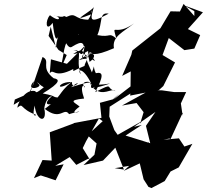

<svg xmlns="http://www.w3.org/2000/svg" viewBox="-20 -907 1060 984"><path d="M229 -723 280 -651 322 -625 285 -539C314 -634 299 -690 351 -719C411 -753 369 -701 386 -756C370 -728 410 -788 341 -767C327 -728 381 -771 296 -741C309 -705 328 -651 350 -668C404 -701 411 -691 414 -637C441 -647 423 -660 439 -590C477 -614 474 -663 384 -599C451 -618 416 -594 413 -569C338 -538 360 -537 355 -553C255 -501 255 -560 235 -531L241 -603L323 -580L415 -672C400 -595 394 -647 356 -650C412 -652 364 -609 394 -527C372 -552 405 -565 446 -482C421 -456 498 -513 463 -456C477 -467 454 -448 544 -479C449 -464 483 -483 483 -484C442 -488 419 -484 344 -460C420 -517 346 -435 349 -486C279 -492 255 -430 347 -487C274 -427 304 -418 206 -346C215 -422 262 -419 238 -407C185 -354 264 -368 292 -406C237 -409 281 -413 199 -428C295 -486 285 -501 255 -506C183 -561 243 -594 198 -615L149 -471L128 -428L56 -397L50 -370C118 -415 124 -384 154 -491C102 -433 209 -460 176 -478C151 -512 224 -418 237 -472C218 -484 166 -415 161 -440C108 -453 69 -375 69 -355C102 -383 79 -349 166 -318C158 -311 144 -312 158 -366C165 -286 224 -271 207 -351C291 -283 307 -361 334 -322C462 -361 302 -296 388 -361C362 -383 324 -393 411 -402C383 -483 418 -471 415 -458C384 -495 451 -493 449 -477C433 -424 500 -492 459 -455C509 -409 550 -459 572 -440C515 -455 571 -488 468 -435C513 -520 509 -540 471 -532C453 -568 470 -585 451 -536C427 -594 404 -619 449 -641C415 -578 406 -645 423 -640C393 -688 433 -639 355 -630C430 -683 403 -600 400 -606C404 -668 449 -583 420 -622C481 -587 479 -577 429 -647C444 -629 461 -615 564 -660C553 -720 612 -743 667 -787C566 -715 553 -797 576 -710C534 -744 552 -713 479 -727C508 -795 486 -846 537 -837C428 -778 445 -811 462 -875C466 -857 313 -781 448 -834C445 -873 460 -844 432 -806C357 -808 374 -846 320 -820C294 -834 325 -809 254 -829C296 -823 292 -786 236 -829C211 -802 213 -739 250 -790C254 -760 262 -682 278 -719C307 -754 272 -742 267 -662L240 -770ZM777 -334 728 -262 750 -173 621 -213 576 -181 707 -267 667 -257 832 -372ZM848 -197 854 -194 917 -330 916 -314 907 -377 934 -435H874L810 -444L749 -445L605 -366L680 -379L716 -332L698 -273L707 -286L583 -216L566 -240L538 -315L428 -214L475 -172L464 -114L408 -61L508 -84L571 -150L615 -38L568 -45L642 -57L614 -31L716 -79L743 -180L663 -98L689 -100L716 12L741 51L756 57L824 21L854 -28L896 -49L966 -170L925 -156L897 -198L818 -191ZM976 -825 921 -887 902 -848 854 -849 802 -762 658 -648 653 -626 606 -518 650 -541 649 -464 562 -397 590 -426 559 -398 492 -380 500 -303 357 -276 359 -275 235 -229 245 -84 198 -87 154 6 189 -8 265 17 306 -65 263 -57 337 -102 371 -62 433 -94 441 -88 404 -148 421 -183 487 -300 538 -263 542 -360 666 -439 653 -470 647 -417 795 -446 817 -466 877 -587 813 -625 845 -712 925 -650 976 -658 1006 -727 943 -758 1020 -844 922 -880 976 -850Z"/></svg>

Font: Hussar Lance
Style: Italic
Weight: 700
Foundry: Cannot Into Space Fonts, PlusOne Fonts
Version: Version 2.27